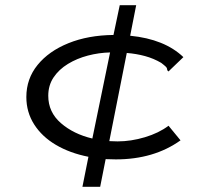

<svg xmlns="http://www.w3.org/2000/svg" viewBox="-20 -643 790 736"><path d="M364 73H296L319 -42Q248 -56 194.5 -87.5Q141 -119 111 -166Q81 -213 81 -271Q81 -341 124 -394Q167 -447 242.5 -477.5Q318 -508 415 -509L439 -623H502L479 -506Q611 -493 683 -424L633 -376L626 -369L621 -374Q621 -382 616 -387Q611 -392 598 -402Q569 -419 536 -428Q503 -437 466 -440L399 -102Q414 -101 431 -101Q482 -101 535.5 -117Q589 -133 626 -161L672 -105Q570 -32 424 -32Q404 -32 385 -33ZM165 -276Q165 -213 213.5 -171Q262 -129 334 -112L402 -442Q359 -441 317 -430Q275 -419 240.5 -398Q206 -377 185.5 -346.5Q165 -316 165 -276Z"/></svg>

Font: Inconsolata ExtraExpanded
Style: Regular
Weight: 400
Width: 8
Monospace: yes
Designer: Raph Levien, Cyreal, Brenton Simpson
Foundry: Raph Levien, Cyreal, Google
Version: Version 3.001; ttfautohint (v1.8.2.53-6de2)